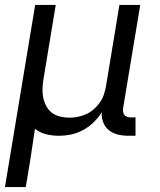

<svg xmlns="http://www.w3.org/2000/svg" viewBox="-24 -540 644 775"><path d="M-4 215 118 -520H201L151 -218Q148 -199 147.5 -180Q147 -161 151 -143.5Q155 -126 163.5 -110.5Q172 -95 186 -84.5Q200 -74 218.5 -69.5Q237 -65 256 -65Q273 -65 290.5 -68.5Q308 -72 324.5 -79.5Q341 -87 355 -99.5Q369 -112 379.5 -127Q390 -142 395.5 -159Q401 -176 404 -193L458 -520H542L473 -104Q472 -96 473 -88.5Q474 -81 478.5 -75.5Q483 -70 490 -68Q497 -66 505 -66H523V8H493Q472 8 451.5 3Q431 -2 415.5 -14.5Q400 -27 392.5 -46.5Q385 -66 387 -87Q373 -65 353.5 -46Q334 -27 310.5 -14.5Q287 -2 262 3Q237 8 212 8Q186 8 161 1.5Q136 -5 117 -20Q112 12 107.5 44Q103 76 98 107L80 215Z"/></svg>

Font: Iosevka SS04 Extended
Style: Italic
Weight: 400
Width: 7
Italic angle: -9°
Monospace: yes
Designer: Belleve Invis
Foundry: Belleve Invis
Version: Version 19.0.0; ttfautohint (v1.8.4)